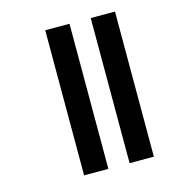

<svg xmlns="http://www.w3.org/2000/svg" viewBox="-95 -708 751 795"><g transform="rotate(-15 280.0 -311.0)"><path d="M364 -622V0H468V-622ZM169 -622V0H273V-622Z"/></g></svg>

Font: Noto Sans Devanagari ExtraCondensed SemiBold
Style: Regular
Weight: 600
Width: 2
Designer: Jelle Bosma - Monotype Design Team
Foundry: Monotype Imaging Inc.
Version: Version 2.004